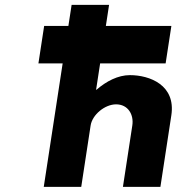

<svg xmlns="http://www.w3.org/2000/svg" viewBox="-20 -752 722 771"><path d="M254.6 -647.9H157.3L134.3 -497.5H231.6L155.7 -1.5H306.2L343.9 -248C350.5 -291.3 401.1 -333 446.1 -333C494.6 -333 518 -291.3 511.3 -248L473.6 -1.5H624.1L668 -288.8C686.6 -410.3 581.4 -450.3 501.5 -450.3C453.9 -450.3 406.8 -425.7 367.6 -391.7H365.9L382.1 -497.5H645.1L668.2 -647.9H405.1L418 -732.5H267.6Z"/></svg>

Font: Sztylet
Style: BdObl
Weight: 700
Foundry: Cannot Into Space Fonts, PlusOne Fonts
Version: Version 0.12